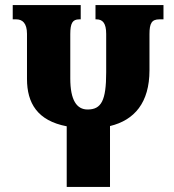

<svg xmlns="http://www.w3.org/2000/svg" viewBox="-20 -734 685 754"><path d="M355 -714V-658H359C383 -658 397 -643 397 -601V-450C397 -339 378 -304 324 -304C281 -304 256 -341 256 -426V-600C256 -643 265 -658 291 -658H297V-714H30V-658H44C68 -658 86 -643 86 -601V-424C86 -329 127 -260 242 -238V0H412V-239C508 -262 567 -331 567 -458V-600C567 -643 576 -658 606 -658H622V-714Z"/></svg>

Font: Noto Serif Georgian ExtraCondensed Black
Style: Regular
Weight: 900
Width: 2
Designer: Monotype Design Team, Akaki Razmadze
Foundry: Google LLC
Version: Version 2.003